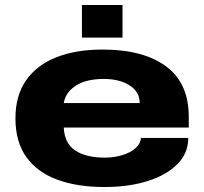

<svg xmlns="http://www.w3.org/2000/svg" viewBox="-20 -739 820 771"><path d="M309 -588V-719H472V-588ZM399 12Q290 12 210 -17.5Q130 -47 86 -108Q42 -169 42 -264Q42 -356 85.5 -417.5Q129 -479 207.5 -509.5Q286 -540 391 -540Q556 -540 647 -472.5Q738 -405 738 -270V-227H236Q239 -163 282.5 -134.5Q326 -106 401 -106Q437 -106 469.5 -115.5Q502 -125 523 -143Q544 -161 546 -185H736Q736 -124 692.5 -80Q649 -36 573 -12Q497 12 399 12ZM236 -325H541Q541 -370 500.5 -396Q460 -422 397 -422Q326 -422 284.5 -395Q243 -368 236 -325Z"/></svg>

Font: Archivo Expanded ExtraBold
Style: Regular
Weight: 800
Width: 7
Designer: Hector Gatti
Foundry: Omnibus-Type
Version: Version 2.001; ttfautohint (v1.8.3)